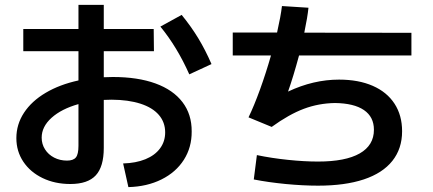

<svg xmlns="http://www.w3.org/2000/svg" viewBox="-20 -764 1769 785"><path d="M655.3 -222.7Q655.3 -264.2 629.4 -294.2Q603.5 -324.2 554.2 -340.1Q504.9 -356 436.5 -356.4L404.3 -355.5V-159.2Q404.3 -82.5 371.6 -47.1Q338.9 -11.7 267.6 -11.7Q204.6 -11.7 154.3 -35.9Q104 -60.1 75.4 -102.8Q46.9 -145.5 46.9 -199.2Q46.9 -255.4 78.1 -303Q109.4 -350.6 166.7 -384.5Q224.1 -418.5 300.8 -435.1V-554.7H75.2V-645.5H300.8V-744.1H404.3V-645.5H608.4L609.4 -554.7H404.3V-448.2L441.4 -449.2Q543 -449.2 615.5 -422.9Q688 -396.5 726.1 -346.4Q764.2 -296.4 763.7 -226.6Q764.2 -161.6 731.7 -110.6Q699.2 -59.6 640.1 -30.3Q581.1 -1 504.9 1L483.4 -95.7Q535.6 -97.2 574.5 -113Q613.3 -128.9 634.3 -157.2Q655.3 -185.5 655.3 -222.7ZM635.7 -655.3 722.7 -703.1Q760.7 -656.7 790.3 -608.2Q819.8 -559.6 844.7 -502L753.9 -460Q704.6 -571.3 635.7 -655.3ZM253.9 -107.4Q279.8 -107.4 290.3 -120.4Q300.8 -133.3 300.8 -168V-338.4Q231.4 -318.8 190.9 -282.5Q150.4 -246.1 150.4 -201.2Q150.4 -174.8 164.1 -153.3Q177.7 -131.8 201.4 -119.6Q225.1 -107.4 253.9 -107.4Z M1017.6 -30.3 1030.3 -129.9Q1091.3 -117.2 1157.7 -110.4Q1224.1 -103.5 1280.3 -103.5Q1392.6 -103.5 1450.7 -136.7Q1508.8 -169.9 1508.8 -233.4Q1508.8 -286.1 1468 -314Q1427.2 -341.8 1349.6 -342.8Q1282.7 -341.8 1222.2 -319.1Q1161.6 -296.4 1090.8 -245.1L996.1 -284.2Q1018.6 -330.6 1043 -397.9Q1067.4 -465.3 1087.9 -537.1H931.6V-630.9H1112.8Q1127.9 -697.8 1132.8 -739.3L1241.2 -732.4Q1237.3 -693.8 1224.1 -630.4L1662.1 -629.9V-537.1H1202.6Q1179.2 -450.2 1157.7 -389.6Q1261.2 -438.5 1366.2 -438.5Q1445.8 -438.5 1503.9 -413.1Q1562 -387.7 1593 -340.1Q1624 -292.5 1624 -227.5Q1624 -156.2 1584.2 -106.2Q1544.4 -56.2 1467.5 -30.5Q1390.6 -4.9 1280.3 -4.9Q1219.2 -4.9 1147.9 -11.7Q1076.7 -18.6 1017.6 -30.3Z"/></svg>

Font: Pretendard GOV SemiBold
Style: Regular
Weight: 600
Designer: Base glyphs from Inter by Rasmus Andersson; Hangeul glyphs from Noto Sans CJK(Source Han Sans) by Jang Soo-young and Kan
Foundry: Kil Hyung-jin
Version: Version 1.309